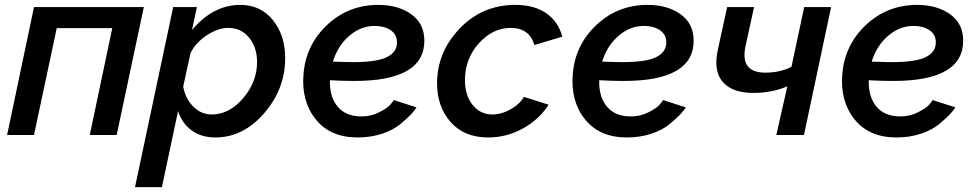

<svg xmlns="http://www.w3.org/2000/svg" viewBox="-20 -552 3991 785"><path d="M9 0 119 -523H568L457 0H347L439 -437H212L119 0Z M688 -523H785L765 -429Q851 -532 963 -532Q1046 -532 1096 -469.5Q1146 -407 1146 -315Q1146 -188 1060 -89Q974 10 861 10Q803 10 763.5 -19Q724 -48 708 -98L642 213H532ZM1031 -298Q1031 -358 998.5 -398Q966 -438 913 -438Q872 -438 826 -408Q780 -378 759 -335L729 -198Q738 -149 770 -116.5Q802 -84 845 -84Q918 -84 974.5 -151Q1031 -218 1031 -298Z M1458 -76Q1497 -76 1529.5 -92.5Q1562 -109 1573.5 -121.5Q1585 -134 1590 -143L1683 -113Q1674 -99 1661 -85Q1648 -71 1618.5 -46Q1589 -21 1543 -5.5Q1497 10 1442 10Q1330 10 1270.5 -64.5Q1211 -139 1221 -251Q1231 -369 1318 -450.5Q1405 -532 1527 -532Q1607 -532 1660.5 -494.5Q1714 -457 1715 -388Q1717 -221 1429 -221Q1382 -221 1329 -224Q1327 -156 1360.5 -116Q1394 -76 1458 -76ZM1512 -446Q1455 -446 1408 -405.5Q1361 -365 1341 -300Q1399 -298 1425 -298Q1523 -298 1564 -319.5Q1605 -341 1603 -382Q1602 -412 1576.5 -429Q1551 -446 1512 -446Z M1767 -211Q1767 -339 1859.5 -435.5Q1952 -532 2087 -532Q2165 -532 2214 -497.5Q2263 -463 2279 -402L2165 -368Q2144 -438 2068 -438Q1995 -438 1938 -375Q1881 -312 1881 -224Q1881 -163 1912 -123.5Q1943 -84 1993 -84Q2030 -84 2067.5 -105Q2105 -126 2122 -156L2223 -124Q2185 -64 2118.5 -27Q2052 10 1976 10Q1878 10 1822.5 -53Q1767 -116 1767 -211Z M2559 -76Q2598 -76 2630.5 -92.5Q2663 -109 2674.5 -121.5Q2686 -134 2691 -143L2784 -113Q2775 -99 2762 -85Q2749 -71 2719.5 -46Q2690 -21 2644 -5.5Q2598 10 2543 10Q2431 10 2371.5 -64.5Q2312 -139 2322 -251Q2332 -369 2419 -450.5Q2506 -532 2628 -532Q2708 -532 2761.5 -494.5Q2815 -457 2816 -388Q2818 -221 2530 -221Q2483 -221 2430 -224Q2428 -156 2461.5 -116Q2495 -76 2559 -76ZM2613 -446Q2556 -446 2509 -405.5Q2462 -365 2442 -300Q2500 -298 2526 -298Q2624 -298 2665 -319.5Q2706 -341 2704 -382Q2703 -412 2677.5 -429Q2652 -446 2613 -446Z M3154 0 3199 -199Q3135 -172 3060 -172Q2974 -172 2935 -217Q2896 -262 2915 -349L2953 -523H3063L3028 -363Q3005 -255 3109 -255Q3170 -255 3216 -279L3268 -523H3378L3267 0Z M3661 -76Q3700 -76 3732.5 -92.5Q3765 -109 3776.5 -121.5Q3788 -134 3793 -143L3886 -113Q3877 -99 3864 -85Q3851 -71 3821.5 -46Q3792 -21 3746 -5.5Q3700 10 3645 10Q3533 10 3473.5 -64.5Q3414 -139 3424 -251Q3434 -369 3521 -450.5Q3608 -532 3730 -532Q3810 -532 3863.5 -494.5Q3917 -457 3918 -388Q3920 -221 3632 -221Q3585 -221 3532 -224Q3530 -156 3563.5 -116Q3597 -76 3661 -76ZM3715 -446Q3658 -446 3611 -405.5Q3564 -365 3544 -300Q3602 -298 3628 -298Q3726 -298 3767 -319.5Q3808 -341 3806 -382Q3805 -412 3779.5 -429Q3754 -446 3715 -446Z"/></svg>

Font: Raleway-v4020 SemiBold
Style: Italic
Weight: 600
Italic angle: -12°
Designer: Matt McInerney, Pablo Impallari, Rodrigo Fuenzalida
Foundry: Matt McInerney, Pablo Impallari, Rodrigo Fuenzalida
Version: Version 4.020;PS 004.020;hotconv 1.0.88;makeotf.lib2.5.64775